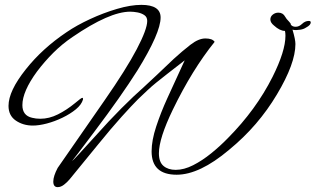

<svg xmlns="http://www.w3.org/2000/svg" viewBox="-20 -657 1297 789"><path d="M217 112Q199 112 199 89Q199 67 217 33L410 -245Q499 -373 542 -455Q585 -537 585 -571Q585 -587 573 -595Q561 -603 545 -606Q529 -609 515 -609Q430 -609 278 -505Q235 -476 199 -440Q163 -404 132 -363Q72 -281 72 -225Q72 -182 112 -173Q127 -169 146 -169Q182 -169 218 -187Q254 -205 288 -233Q314 -255 318 -255Q322 -255 321 -248Q315 -227 292 -208Q269 -189 237 -173.5Q205 -158 172.5 -149.5Q140 -141 115 -141Q75 -141 45 -161.5Q15 -182 15 -222Q15 -283 86 -372Q154 -458 254 -525Q295 -553 350 -578.5Q405 -604 461 -620.5Q517 -637 561 -637Q640 -637 640 -585Q640 -522 545 -368Q478 -262 368 -116Q277 5 276 5Q279 5 372 -98Q429 -162 479.5 -212.5Q530 -263 573 -301Q594 -320 624 -348.5Q654 -377 694 -415Q729 -447 762.5 -473Q796 -499 824 -499Q853 -499 862 -485Q770 -371 690 -206Q633 -88 633 -27Q633 9 652 25Q671 41 702 41Q736 41 773.5 22Q811 3 848 -27Q885 -57 917 -90Q1032 -206 1100 -341Q1153 -447 1153 -510Q1153 -516 1152.5 -521Q1152 -526 1151 -530Q1130 -530 1106 -552Q1091 -564 1091 -577Q1091 -589 1101 -597Q1111 -605 1124 -605Q1143 -605 1152 -588Q1156 -580 1168 -568Q1176 -560 1175 -556Q1181 -547 1195 -547Q1209 -547 1221.5 -559Q1234 -571 1249 -571Q1257 -571 1257 -565Q1257 -554 1238 -544Q1228 -537 1214 -535Q1206 -534 1198 -533.5Q1190 -533 1182 -535Q1194 -495 1194 -476Q1194 -396 1118 -269Q1080 -205 1031 -148Q982 -91 921 -41Q800 61 706 61Q603 61 603 -35Q603 -80 622 -137.5Q641 -195 667 -252L739 -409Q695 -375 667.5 -353.5Q640 -332 621.5 -317Q603 -302 586.5 -286.5Q570 -271 547 -249Q522 -224 480 -177.5Q438 -131 382 -62L266 80Q256 92 243 102Q230 112 217 112Z"/></svg>

Font: Alex Brush
Style: Regular
Weight: 400
Designer: Robert E. Leuschke
Foundry: Robert E. Leuschke
Version: Version 1.111; ttfautohint (v1.8.4.7-5d5b)